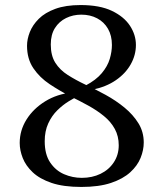

<svg xmlns="http://www.w3.org/2000/svg" viewBox="-20 -727 644 760"><path d="M266 -361 292 -348Q275 -340 252 -326Q229 -312 207 -290.5Q185 -269 171 -238.5Q157 -208 157 -168Q157 -116 178.5 -84Q200 -52 233.5 -37.5Q267 -23 304 -23Q345 -23 378 -39Q411 -55 430.5 -84.5Q450 -114 450 -152Q450 -188 434.5 -216.5Q419 -245 391.5 -267.5Q364 -290 329.5 -309Q295 -328 258 -346Q217 -367 177 -393.5Q137 -420 112 -457Q87 -494 87 -546Q87 -572 98 -600Q109 -628 133.5 -652.5Q158 -677 199 -692Q240 -707 299 -707Q375 -707 423 -684Q471 -661 494.5 -625Q518 -589 518 -549Q518 -509 497.5 -472.5Q477 -436 438.5 -409.5Q400 -383 346 -372L318 -388Q360 -410 383 -437.5Q406 -465 414.5 -494Q423 -523 423 -549Q423 -586 407.5 -613Q392 -640 364.5 -654.5Q337 -669 302 -669Q269 -669 241.5 -655.5Q214 -642 197.5 -616Q181 -590 181 -551Q181 -507 199 -478.5Q217 -450 248.5 -430Q280 -410 318 -392Q357 -374 398 -351.5Q439 -329 473 -301Q507 -273 528 -239Q549 -205 549 -163Q549 -133 536.5 -102Q524 -71 495.5 -45Q467 -19 419.5 -3Q372 13 302 13Q231 13 184 -3Q137 -19 109.5 -45Q82 -71 70 -101.5Q58 -132 58 -161Q58 -211 85 -254Q112 -297 159 -326Q206 -355 266 -361Z"/></svg>

Font: Arima Thin Medium
Style: Regular
Weight: 500
Version: Version 1.100